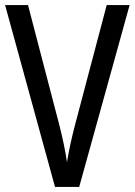

<svg xmlns="http://www.w3.org/2000/svg" viewBox="-20 -827 529 754"><path d="M489 -807H399L274 -334C261 -284 250 -234 243 -190C237 -234 226 -284 214 -332L90 -807H0L196 -93H291Z"/></svg>

Font: Noto Sans Kannada UI Condensed
Style: Regular
Weight: 400
Width: 3
Designer: Jelle Bosma - Monotype Design Team
Foundry: Monotype Imaging Inc.
Version: Version 2.005